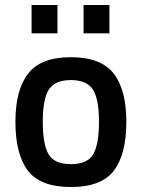

<svg xmlns="http://www.w3.org/2000/svg" viewBox="-20 -741 570 772"><path d="M94 -446Q145 -511 265 -511Q385 -511 436.5 -446Q488 -381 488 -251Q488 -121 438 -55Q388 11 265 11Q142 11 92 -55Q42 -121 42 -251Q42 -381 94 -446ZM175 -121Q198 -81 265 -81Q332 -81 355 -121Q378 -161 378 -252Q378 -343 353.5 -381Q329 -419 265 -419Q201 -419 176.5 -381Q152 -343 152 -252Q152 -161 175 -121ZM107 -607V-721H211V-607ZM316 -607V-721H420V-607Z"/></svg>

Font: Titillium Web[RUS by Daymarius]
Style: Regular
Weight: 600
Designer: Cyrillization by Daymarius
Foundry: Cyrillization by Daymarius
Version: Version 1.002 September 11, 2018